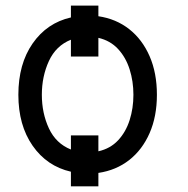

<svg xmlns="http://www.w3.org/2000/svg" viewBox="-20 -608 671 685"><path d="M331 -588.1V-550.1Q394.2 -540.8 441.1 -503.9Q487.9 -467 513.8 -407.3Q539.8 -347.7 539.8 -269.9Q539.8 -192.8 513.8 -133.3Q487.9 -73.9 441.1 -37.1Q394.2 -0.4 331 8.9V56.8H233V4.6Q147.4 -14.9 96.4 -88.1Q45.5 -161.2 45.5 -269.9Q45.5 -379.6 96.4 -452.9Q147.4 -526.3 233 -545.8V-588.1ZM331 -125V-68.2Q373.6 -77.8 401.3 -107.4Q429 -137.1 442.5 -179.5Q456 -221.9 456 -269.9Q456 -317.8 442.5 -360.4Q429 -403.1 401.3 -433.1Q373.6 -463.1 331 -473V-406.2H233V-466.3Q179.7 -445 154.5 -390.3Q129.3 -335.6 129.3 -269.9Q129.3 -204.2 154.5 -150Q179.7 -95.9 233 -74.6V-125Z"/></svg>

Font: Inter Alia
Style: Regular
Weight: 400
Designer: Rasmus Andersson (Latin, Greek, Cyrillic etc.) and Evan from Shavian.info (Shavian, old style figures)
Foundry: Shavian.info
Version: Version 0.001;git-37ab20767